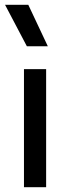

<svg xmlns="http://www.w3.org/2000/svg" viewBox="-20 -777 291 797"><path d="M79.5 0V-490H171.5V0ZM91.5 -585 1 -757H97.5L178.5 -585Z"/></svg>

Font: Geologica Roman Light
Style: Regular
Weight: 300
Designer: Sindre Bremnes, Frode Helland
Foundry: Monokrom Skriftforlag AS
Version: Version 1.010;gftools[0.9.28]